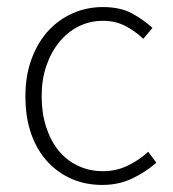

<svg xmlns="http://www.w3.org/2000/svg" viewBox="-20 -512 489 544"><path d="M270 12Q223 12 183.5 -5Q144 -22 114.5 -54Q85 -86 68.5 -132.5Q52 -179 52 -239Q52 -299 70 -346.5Q88 -394 118 -426Q148 -458 187.5 -475Q227 -492 271 -492Q321 -492 354 -474Q387 -456 412 -433L386 -402Q363 -424 335 -438.5Q307 -453 272 -453Q235 -453 203.5 -437.5Q172 -422 148.5 -393.5Q125 -365 111.5 -326Q98 -287 98 -239Q98 -192 110.5 -153Q123 -114 145.5 -86Q168 -58 200.5 -42.5Q233 -27 272 -27Q310 -27 342.5 -43Q375 -59 400 -82L423 -51Q392 -24 354 -6Q316 12 270 12Z"/></svg>

Font: TypoPRO Source Sans Pro
Style: Regular
Weight: 300
Designer: Paul D. Hunt
Foundry: Adobe Systems Incorporated
Version: Version 2.020;PS 2.000;hotconv 1.0.86;makeotf.lib2.5.63406